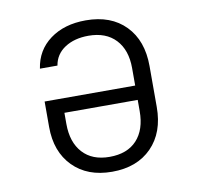

<svg xmlns="http://www.w3.org/2000/svg" viewBox="-68 -631 736 712"><g transform="rotate(-10 300.0 -275.0)"><path d="M299 -560Q394 -560 448.5 -504Q503 -448 503 -352V-198Q503 -102 448 -46Q393 10 299 10Q206 10 151.5 -45.5Q97 -101 97 -194V-290H438V-356Q438 -424 401.5 -463Q365 -502 299 -502Q246 -502 210 -478.5Q174 -455 167 -413H101Q111 -481 164.5 -520.5Q218 -560 299 -560ZM438 -236H162V-194Q162 -125 198 -85.5Q234 -46 299 -46Q366 -46 402 -85Q438 -124 438 -194Z"/></g></svg>

Font: JetBrains Mono NL ExtraLight
Style: Regular
Weight: 200
Designer: Philipp Nurullin, Konstantin Bulenkov
Foundry: JetBrains
Version: Version 2.304; ttfautohint (v1.8.4.7-5d5b)